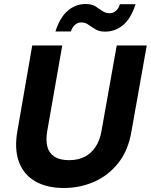

<svg xmlns="http://www.w3.org/2000/svg" viewBox="-20 -927 753 959"><path d="M299 12Q213 12 155 -22Q97 -56 74 -120Q51 -184 67 -273L141 -700H291L216 -273Q208 -227 216.5 -194.5Q225 -162 252 -144.5Q279 -127 325 -127Q369 -127 402 -143.5Q435 -160 457 -193Q479 -226 487 -273L563 -700H713L637 -273Q621 -176 571 -113Q521 -50 450 -19Q379 12 299 12ZM257 -770Q280 -842 319.5 -874.5Q359 -907 408 -907Q438 -907 456.5 -895.5Q475 -884 491 -872.5Q507 -861 528 -861Q544 -861 558 -872Q572 -883 579 -906H657Q634 -834 594.5 -801.5Q555 -769 505 -769Q476 -769 457 -780.5Q438 -792 422 -803.5Q406 -815 386 -815Q369 -815 355.5 -804Q342 -793 334 -770Z"/></svg>

Font: DM Sans 20pt Black
Style: Italic
Weight: 900
Italic angle: -10°
Version: Version 4.004;gftools[0.9.30]